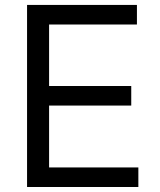

<svg xmlns="http://www.w3.org/2000/svg" viewBox="-20 -747 638 767"><path d="M88.1 0H532.7V-78.1H176.1V-325.3H504.3V-403.4H176.1V-649.1H527V-727.3H88.1Z"/></svg>

Font: Inter-Regular
Style: Regular
Weight: 500
Designer: Rasmus Andersson
Foundry: rsms
Version: ""